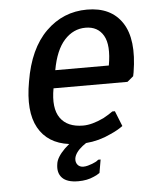

<svg xmlns="http://www.w3.org/2000/svg" viewBox="-50 -552 604 750"><g transform="rotate(-5 252.5 -177.5)"><path d="M479 -250 476 -235 452 -215H162Q148 -138 175.5 -99Q203 -60 265 -60Q300 -60 346 -82Q368 -94 383 -105H393L417 -45Q397 -30 367 -17Q321 5 270 9Q267 11 256 19Q227 42 223 65Q221 80 229 90Q237 100 252 100Q260 100 269.5 97.5Q279 95 286.5 92Q294 89 300 86Q306 83 309 80L312 78H321L312 130Q299 139 288 143Q262 155 227 155Q183 155 164 135Q145 115 151 80Q154 55 186 23L204 7Q120 -4 84 -69Q48 -134 69 -250Q90 -377 157.5 -443.5Q225 -510 319 -510Q413 -510 456.5 -444Q500 -378 479 -250ZM385 -285Q399 -364 377 -402Q355 -440 307 -440Q259 -440 224 -401.5Q189 -363 175 -285Z"/></g></svg>

Font: Scada
Style: Italic
Weight: 400
Italic angle: -10°
Designer: Jovanny Lemonad
Foundry: Jovanny Lemonad
Version: Version 4.100;PS 004.100;hotconv 1.0.88;makeotf.lib2.5.64775